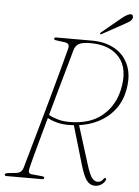

<svg xmlns="http://www.w3.org/2000/svg" viewBox="-58 -891 681 944"><g transform="rotate(5 282.5 -418.5)"><path d="M497.5 -22.5Q493 -10.5 479 -0.5Q465 9.5 445.5 9.5Q422 9.5 405.8 -11.5Q389.5 -32.5 373 -89.5L317.5 -278Q305 -277 293 -277Q262.5 -276.5 235.2 -283.5Q208 -290.5 187 -302Q165.5 -225 146.8 -156.5Q128 -88 118.5 -48Q111.5 -21.5 131.5 -19.5L184 -14.5Q195 -13.5 195 -7.5Q195 0 185 0H8.5Q0 0 0.5 -7Q0.5 -13 14.5 -15L56 -19.5Q82 -22.5 89.5 -47Q100 -84.5 117.5 -145.5Q135 -206.5 155.2 -278.8Q175.5 -351 195.5 -423Q215.5 -495 231.8 -555.8Q248 -616.5 257.5 -653Q263 -676 239 -680L195 -686Q187.5 -687 185.8 -689Q184 -691 184 -694Q184.5 -700 194 -700H370.5Q437 -700 484.8 -672Q532.5 -644 553 -591.8Q573.5 -539.5 558.5 -467Q543.5 -393 487 -343.2Q430.5 -293.5 343 -280.5L403.5 -87.5Q418.5 -40 430.8 -25.5Q443 -11 458 -11Q476 -11 486.5 -28.5Q490.5 -34.5 495.5 -32Q501 -29.5 497.5 -22.5ZM283.5 -645.5Q274.5 -612.5 259.5 -560Q244.5 -507.5 226.8 -444.5Q209 -381.5 191.5 -317.5Q210 -307 236 -299.5Q262 -292 293.5 -292Q395 -292 454.8 -341.5Q514.5 -391 532.5 -471.5Q555 -575 507.8 -631Q460.5 -687 364.5 -687Q326 -687 308 -677.8Q290 -668.5 283.5 -645.5ZM505.5 -822.5Q537 -848 551.5 -845.5Q558.5 -844 560.2 -837.2Q562 -830.5 559 -824Q554 -814.5 544.8 -808.8Q535.5 -803 523 -796L414 -736Q408.5 -733 407 -736.5Q405 -739.5 411.5 -745Z"/></g></svg>

Font: Fraunces 144pt S050 Thin
Style: Italic
Weight: 100
Italic angle: -16°
Version: Version 1.000; ttfautohint (v1.8.3)